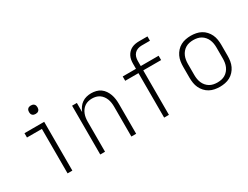

<svg xmlns="http://www.w3.org/2000/svg" viewBox="-68 -1267 2336 1806"><g transform="rotate(-30 1100.0 -364.0)"><path d="M275 0V-483H113V-530H327V0ZM295 -634Q286 -634 277 -636.5Q268 -639 261 -646Q254 -653 251.5 -662Q249 -671 249 -680Q249 -689 251.5 -698Q254 -707 261 -714Q268 -721 277 -723.5Q286 -726 295 -726Q304 -726 313 -723.5Q322 -721 329 -714Q336 -707 338.5 -698Q341 -689 341 -680Q341 -671 338.5 -662Q336 -653 329 -646Q322 -639 313 -636.5Q304 -634 295 -634Z M630 0V-530H682V-431Q691 -455 706.5 -477Q722 -499 743.5 -514Q765 -529 791 -535.5Q817 -542 843 -542Q869 -542 895.5 -535.5Q922 -529 943.5 -513.5Q965 -498 980 -476Q995 -454 1004 -429Q1013 -404 1016.5 -377.5Q1020 -351 1020 -325V0H968V-325Q968 -346 965 -367Q962 -388 954.5 -407.5Q947 -427 934.5 -444Q922 -461 904.5 -473Q887 -485 866.5 -490Q846 -495 825 -495Q804 -495 783.5 -490Q763 -485 745.5 -473Q728 -461 715.5 -444Q703 -427 695.5 -407.5Q688 -388 685 -367Q682 -346 682 -325V0Z M1324 0V-483H1180V-530H1324V-585Q1324 -606 1327.5 -626.5Q1331 -647 1340.5 -666Q1350 -685 1365 -700Q1380 -715 1398.5 -724Q1417 -733 1437.5 -736.5Q1458 -740 1479 -740H1570V-693H1479Q1458 -693 1437.5 -686Q1417 -679 1402.5 -663.5Q1388 -648 1382 -627.5Q1376 -607 1376 -585V-530H1570V-483H1376V0Z M1925 12Q1897 12 1868.5 6.5Q1840 1 1815 -12.5Q1790 -26 1770.5 -47.5Q1751 -69 1739 -94.5Q1727 -120 1722.5 -148.5Q1718 -177 1718 -205V-325Q1718 -353 1722.5 -381.5Q1727 -410 1739 -435.5Q1751 -461 1770.5 -482.5Q1790 -504 1815 -517.5Q1840 -531 1868.5 -536.5Q1897 -542 1925 -542Q1953 -542 1981.5 -536.5Q2010 -531 2035 -517.5Q2060 -504 2079.5 -482.5Q2099 -461 2111 -435.5Q2123 -410 2127.5 -381.5Q2132 -353 2132 -325V-205Q2132 -177 2127.5 -148.5Q2123 -120 2111 -94.5Q2099 -69 2079.5 -47.5Q2060 -26 2035 -12.5Q2010 1 1981.5 6.5Q1953 12 1925 12ZM1925 -35Q1947 -35 1968.5 -39.5Q1990 -44 2008.5 -55Q2027 -66 2041.5 -83Q2056 -100 2064.5 -120Q2073 -140 2076.5 -161.5Q2080 -183 2080 -205V-325Q2080 -347 2076.5 -368.5Q2073 -390 2064.5 -410Q2056 -430 2041.5 -447Q2027 -464 2008.5 -475Q1990 -486 1968.5 -490.5Q1947 -495 1925 -495Q1903 -495 1881.5 -490.5Q1860 -486 1841.5 -475Q1823 -464 1808.5 -447Q1794 -430 1785.5 -410Q1777 -390 1773.5 -368.5Q1770 -347 1770 -325V-205Q1770 -183 1773.5 -161.5Q1777 -140 1785.5 -120Q1794 -100 1808.5 -83Q1823 -66 1841.5 -55Q1860 -44 1881.5 -39.5Q1903 -35 1925 -35Z"/></g></svg>

Font: Lode Dark
Style: Regular
Weight: 400
Monospace: yes
Designer: Belleve Invis
Foundry: Belleve Invis
Version: Version 29.2.0; ttfautohint (v1.8.3)